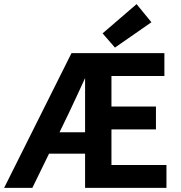

<svg xmlns="http://www.w3.org/2000/svg" viewBox="-23 -912 879 932"><path d="M-3 0H134L215 -166H390V0H785V-111H518V-284H734V-395H518V-543H775V-654H324ZM475 -750 535 -681 712 -804 640 -892ZM266 -270 310 -361C337 -419 364 -475 390 -533V-270Z"/></svg>

Font: Source Sans Pro SemBd
Style: Regular
Weight: 700
Designer: Paul D. Hunt
Foundry: Adobe Systems Incorporated
Version: Version 2.020;PS 2.0;hotconv 1.0.86;makeotf.lib2.5.63406